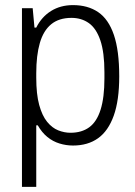

<svg xmlns="http://www.w3.org/2000/svg" viewBox="-20 -558 527 752"><path d="M66 174V-526H108L115 -450H122Q143 -492 180 -515Q217 -538 266 -538Q324 -538 364.5 -510.5Q405 -483 426 -421.5Q447 -360 447 -259Q447 -165 425.5 -105Q404 -45 364 -16.5Q324 12 266 12Q239 12 213 4Q187 -4 165.5 -21.5Q144 -39 128 -67H122V174ZM256 -38Q300 -38 329.5 -59.5Q359 -81 374 -128.5Q389 -176 389 -251V-275Q389 -353 373 -400Q357 -447 328 -467.5Q299 -488 260 -488Q211 -488 180.5 -463Q150 -438 136 -389.5Q122 -341 122 -271V-254Q122 -189 133.5 -147Q145 -105 164.5 -81Q184 -57 208 -47.5Q232 -38 256 -38Z"/></svg>

Font: Archivo SemiCondensed ExtraLight
Style: Regular
Weight: 250
Width: 4
Designer: Hector Gatti
Foundry: Omnibus-Type
Version: Version 2.001